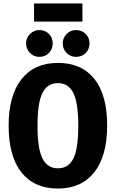

<svg xmlns="http://www.w3.org/2000/svg" viewBox="-20 -1074 670 1111"><path d="M600 -347Q600 -171 525.5 -77Q451 17 315 17Q179 17 104.5 -76Q30 -169 30 -347Q30 -522 104.5 -616Q179 -710 315 -710Q452 -710 526 -617.5Q600 -525 600 -347ZM197 -347Q197 -213 226 -156.5Q255 -100 315 -100Q376 -100 404.5 -156.5Q433 -213 433 -347Q433 -479 404.5 -536Q376 -593 315 -593Q254 -593 225.5 -536Q197 -479 197 -347ZM285 -823Q285 -790 263 -767.5Q241 -745 208 -745Q176 -745 153.5 -767.5Q131 -790 131 -823Q131 -855 153.5 -877.5Q176 -900 208 -900Q241 -900 263 -878Q285 -856 285 -823ZM498 -823Q498 -790 476 -767.5Q454 -745 420 -745Q388 -745 365.5 -767.5Q343 -790 343 -823Q343 -855 365.5 -877.5Q388 -900 420 -900Q453 -900 475.5 -878Q498 -856 498 -823ZM177 -949V-1054H457V-949Z"/></svg>

Font: Fira Sans Condensed
Style: Bold
Weight: 700
Width: 3
Designer: bBox Type GmbH & Carrois Corporate GbR & Edenspiekermann AG
Foundry: bBox Type GmbH & Carrois Corporate GbR & Edenspiekermann AG
Version: Version 4.301